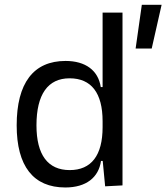

<svg xmlns="http://www.w3.org/2000/svg" viewBox="-20 -786 706 815"><path d="M257.3 9.8C345.7 9.8 398.9 -32.7 408.7 -103H416L426.3 4.9L500 1V-732.4H415.5V-416.5H407.7C397 -487.3 342.8 -527.3 258.3 -527.3C122.1 -527.3 50.8 -433.6 50.8 -253.9C50.8 -80.6 121.6 9.8 257.3 9.8ZM415.5 -246.1C415.5 -126.5 367.7 -64 275.9 -64C183.1 -64 134.8 -128.9 134.8 -253.9C134.8 -385.3 183.1 -453.6 275.4 -453.6C367.7 -453.6 415.5 -391.1 415.5 -271.5ZM555.7 -580.1H624L666 -765.6H582Z"/></svg>

Font: Cascadia Mono PL SemiLight
Style: Regular
Weight: 350
Monospace: yes
Designer: Aaron Bell
Foundry: Saja Typeworks
Version: Version 2404.023